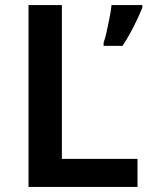

<svg xmlns="http://www.w3.org/2000/svg" viewBox="-20 -734 591 754"><path d="M92 0V-714H223V-110H520V0ZM539 -704Q531 -684 519 -658.5Q507 -633 492.5 -606Q478 -579 461 -554H387V-567Q394 -586 399.5 -612.5Q405 -639 410.5 -666Q416 -693 418 -714H539Z"/></svg>

Font: Noto Sans Adlam SemiBold
Style: Regular
Weight: 600
Version: Version 3.001